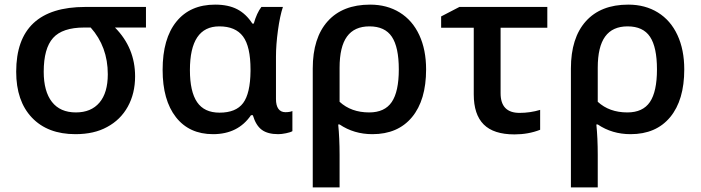

<svg xmlns="http://www.w3.org/2000/svg" viewBox="-20 -570 3029 830"><path d="M477 -451H611V-540H349Q50 -540 50 -260Q50 -133 118 -61.5Q186 10 306 10Q387 10 443 -21Q501 -52 532.5 -109Q564 -166 564 -240Q564 -363 477 -451ZM344 -451H372Q446 -368 446 -249Q446 -169 410 -126.5Q374 -84 308 -84Q240 -84 204.5 -129.5Q169 -175 169 -260Q169 -361 209.5 -406Q250 -451 344 -451Z M1065 -72H1073Q1086 -28 1111.5 -9Q1137 10 1183 10Q1197 10 1216.5 6Q1236 2 1244 -3V-90Q1232 -85 1214 -85Q1194 -85 1183.5 -99.5Q1173 -114 1173 -142V-325Q1173 -376 1181.5 -438.5Q1190 -501 1203 -540H1110Q1090 -514 1077 -468H1071Q1044 -510 1005.5 -530Q967 -550 910 -550Q802 -550 742.5 -476.5Q683 -403 683 -268Q683 -137 740.5 -63.5Q798 10 901 10Q1009 10 1065 -72ZM801 -267Q801 -456 928 -456Q998 -456 1030.5 -412.5Q1063 -369 1063 -269V-263Q1062 -166 1031 -124.5Q1000 -83 929 -83Q863 -83 832 -128.5Q801 -174 801 -267Z M1580 -550Q1461 -550 1396.5 -478Q1332 -406 1332 -274V240H1448V100Q1448 27 1442 -32H1448Q1510 10 1590 10Q1700 10 1761 -63.5Q1822 -137 1822 -270Q1822 -355 1792.5 -418.5Q1763 -482 1708 -516Q1653 -550 1580 -550ZM1704 -270Q1704 -174 1673.5 -129Q1643 -84 1576 -84Q1498 -84 1448 -130V-277Q1448 -368 1480 -412Q1512 -456 1577 -456Q1644 -456 1674 -411Q1704 -366 1704 -270Z M2346 -540H1966L1887 -499V-450H2028V-162Q2028 -75 2071 -32Q2114 11 2204 11Q2264 11 2315 -9V-95Q2272 -82 2226 -82Q2144 -82 2144 -167V-450H2346Z M2696 -550Q2577 -550 2512.5 -478Q2448 -406 2448 -274V240H2564V100Q2564 27 2558 -32H2564Q2626 10 2706 10Q2816 10 2877 -63.5Q2938 -137 2938 -270Q2938 -355 2908.5 -418.5Q2879 -482 2824 -516Q2769 -550 2696 -550ZM2820 -270Q2820 -174 2789.5 -129Q2759 -84 2692 -84Q2614 -84 2564 -130V-277Q2564 -368 2596 -412Q2628 -456 2693 -456Q2760 -456 2790 -411Q2820 -366 2820 -270Z"/></svg>

Font: OpenSansMMV
Style: Semibold
Weight: 600
Designer: Steve Matteson
Foundry: Ascender Corporation
Version: Version 6.000